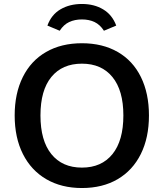

<svg xmlns="http://www.w3.org/2000/svg" viewBox="-20 -939 826 968"><path d="M54 -357Q54 -468 95 -550.5Q136 -633 212.5 -677Q289 -721 393 -721Q497 -721 573.5 -677Q650 -633 690.5 -550.5Q731 -468 731 -357Q731 -245 690 -162.5Q649 -80 573 -35.5Q497 9 393 9Q290 9 213.5 -35.5Q137 -80 95.5 -162.5Q54 -245 54 -357ZM602 -357Q602 -483 547 -550.5Q492 -618 393 -618Q294 -618 239 -551Q184 -484 184 -357Q184 -230 239 -162Q294 -94 393 -94Q492 -94 547 -162Q602 -230 602 -357ZM566 -810 504 -784Q484 -815 456.5 -828Q429 -841 393 -841Q357 -841 329 -828Q301 -815 281 -784L219 -810Q239 -865 285 -892Q331 -919 393 -919Q455 -919 500.5 -891.5Q546 -864 566 -810Z"/></svg>

Font: Muli-Bold
Style: Bold
Weight: 700
Version: Version 2.000